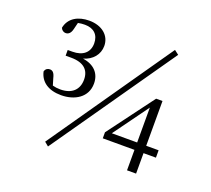

<svg xmlns="http://www.w3.org/2000/svg" viewBox="-126 -888 1182 1076"><g transform="rotate(20 465.0 -350.0)"><path d="M180 -682C195 -685 208 -686 221 -686C273 -686 305 -657 305 -605C305 -551 268 -520 206 -520H178V-486H211C286 -486 321 -452 321 -395C321 -335 283 -298 214 -298C197 -298 182 -300 168 -304L156 -344C149 -374 138 -384 122 -384C109 -384 97 -378 92 -361C105 -302 154 -269 229 -269C310 -269 381 -311 381 -393C381 -453 344 -494 275 -504C329 -519 363 -560 363 -611C363 -673 312 -716 236 -716C172 -716 117 -688 105 -626C110 -613 122 -605 134 -605C151 -605 164 -616 170 -642ZM743 -726 235 6 259 26 769 -706ZM570 -166 721 -374V-166ZM849 -166H775V-433H737L532 -158V-122H721V0H775V-122H849Z"/></g></svg>

Font: Noto Serif CJK JP Light
Style: Regular
Weight: 300
Designer: Ryoko NISHIZUKA 西塚涼子 (kana & ideographs); Frank Grießhammer (Latin, Greek & Cyrillic); Wenlong ZHANG 张文龙 (bopomofo); San
Foundry: Adobe Systems Incorporated
Version: Version 1.001;PS 1.001;hotconv 16.6.54;makeotf.lib2.5.65590